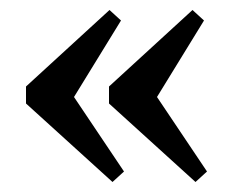

<svg xmlns="http://www.w3.org/2000/svg" viewBox="-20 -428 466 384"><path d="M205 -64 32 -221V-255L199 -408L222 -387L128 -234L228 -85ZM371 -64 198 -221V-255L365 -408L388 -387L294 -234L394 -85Z"/></svg>

Font: Justus
Style: Roman
Weight: 500
Version: Version 001.001